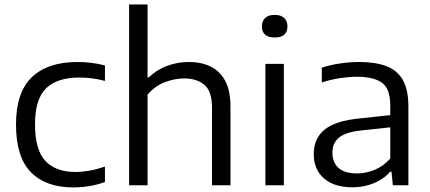

<svg xmlns="http://www.w3.org/2000/svg" viewBox="-20 -828 1920 858"><path d="M307.5 9.5Q184.5 9.5 118 -58.5Q51.5 -126.5 51.5 -271Q51.5 -415.5 122.5 -483.2Q193.5 -551 327 -551Q358.5 -551 389.8 -547Q421 -543 449 -535.5V-466.5Q420 -474 392 -477.8Q364 -481.5 334.5 -481.5Q235 -481.5 185.8 -433.2Q136.5 -385 136.5 -272.5Q136.5 -158 182.8 -108.8Q229 -59.5 317.5 -59.5Q346 -59.5 377.8 -65Q409.5 -70.5 449 -83.5V-14.5Q381.5 9.5 307.5 9.5Z M557 0V-808H639.5V-482H644.5Q680 -516 726.2 -533.5Q772.5 -551 824.5 -551Q878.5 -551 920.5 -531Q962.5 -511 986.2 -467Q1010 -423 1010 -350V0H927.5V-346Q927.5 -420 893.5 -448.8Q859.5 -477.5 802.5 -477.5Q760.5 -477.5 716.2 -460.5Q672 -443.5 639.5 -405V0Z M1166 0V-542.5H1248.5V0ZM1207.5 -660.5Q1150.5 -660.5 1150.5 -710.5Q1150.5 -734 1165.2 -747.8Q1180 -761.5 1207.5 -761.5Q1235 -761.5 1249.8 -747.8Q1264.5 -734 1264.5 -710.5Q1264.5 -660.5 1207.5 -660.5Z M1556 9Q1473 9 1427.5 -31Q1382 -71 1382 -139.5Q1382 -209.5 1430.8 -249Q1479.5 -288.5 1588.5 -299L1724 -313.5V-356Q1724 -432 1686.5 -458.5Q1649 -485 1574.5 -485Q1541.5 -485 1500.2 -479Q1459 -473 1418 -459.5V-525.5Q1455 -538 1499.8 -544.5Q1544.5 -551 1584.5 -551Q1657.5 -551 1706.5 -532.5Q1755.5 -514 1780.2 -470.5Q1805 -427 1805 -351.5V0H1735.5L1729.5 -61H1724Q1695.5 -28 1651 -9.5Q1606.5 9 1556 9ZM1465.5 -146Q1465.5 -102 1492.8 -77.5Q1520 -53 1575.5 -53Q1615.5 -53 1654.2 -69Q1693 -85 1724 -119.5V-259L1594 -245Q1524.5 -237.5 1495 -213.2Q1465.5 -189 1465.5 -146Z"/></svg>

Font: Encode Sans SemiExpanded SemiExpanded
Style: Regular
Weight: 400
Width: 6
Designer: Multiple Designers
Foundry: Impallari Type
Version: Version 3.000; ttfautohint (v1.8.3) -l 8 -r 50 -G 200 -x 14 